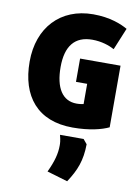

<svg xmlns="http://www.w3.org/2000/svg" viewBox="-112 -790 903 1234"><g transform="rotate(10 339.0 -173.0)"><path d="M318 84H472C472 86 497 112 497 114C496 221 469 288 415 370L280 330C315 256 328 204 328 152C328 137 328 122 318 84ZM624 -19C578 3 500 24 389 24C160 24 44 -120 44 -346C44 -568 181 -716 395 -716C506 -716 581 -684 621 -661L562 -518C529 -536 478 -554 417 -554C303 -554 246 -483 246 -346C246 -210 295 -132 388 -132C409 -132 423 -135 433 -137V-269H360V-421H624Z"/></g></svg>

Font: Repo Black
Style: Regular
Weight: 900
Designer: Stefan Peev
Foundry: Context Ltd
Version: Version 1.502